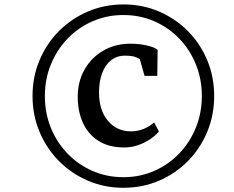

<svg xmlns="http://www.w3.org/2000/svg" viewBox="-20 -932 1080 888"><path d="M130.5 -488Q130.5 -577 163 -654Q195.5 -731 253.2 -788.8Q311 -846.5 387.2 -879Q463.5 -911.5 551 -911.5Q639 -911.5 715 -879Q791 -846.5 848.5 -788.8Q906 -731 938.2 -654Q970.5 -577 970.5 -488Q970.5 -399 938.2 -321.8Q906 -244.5 848.5 -186.5Q791 -128.5 715 -96Q639 -63.5 551 -63.5Q463.5 -63.5 387.2 -96Q311 -128.5 253.2 -186.5Q195.5 -244.5 163 -321.8Q130.5 -399 130.5 -488ZM187.5 -488Q187.5 -409.5 215 -341.5Q242.5 -273.5 292 -222Q341.5 -170.5 407.8 -141.5Q474 -112.5 551 -112.5Q627.5 -112.5 693.8 -141.8Q760 -171 809.2 -222.5Q858.5 -274 886 -342Q913.5 -410 913.5 -488Q913.5 -566 886 -634Q858.5 -702 809.2 -753.2Q760 -804.5 693.8 -833.5Q627.5 -862.5 551 -862.5Q473.5 -862.5 407.2 -833.2Q341 -804 291.8 -752.5Q242.5 -701 215 -633.2Q187.5 -565.5 187.5 -488ZM554.5 -250Q483.5 -250 435.5 -280.5Q387.5 -311 363.5 -364Q339.5 -417 339.5 -484.5Q339.5 -554.5 370.8 -610Q402 -665.5 457.5 -697.8Q513 -730 584.5 -730Q606 -730 631.2 -726.8Q656.5 -723.5 678 -716.8Q699.5 -710 709 -700.5L707.5 -581H648.5L627 -657.5Q619 -664.5 603 -669.5Q587 -674.5 557.5 -674.5Q520 -674.5 493 -652.8Q466 -631 452 -592.8Q438 -554.5 438 -504Q438 -422.5 479 -373.5Q520 -324.5 585.5 -324.5Q616.5 -324.5 645.2 -336.2Q674 -348 692.5 -366L715 -324.5Q701.5 -307 677 -290Q652.5 -273 621.2 -261.5Q590 -250 554.5 -250Z"/></svg>

Font: Merriweather 60pt SemiBold
Style: Italic
Weight: 600
Italic angle: -7.8°
Version: Version 2.101